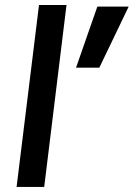

<svg xmlns="http://www.w3.org/2000/svg" viewBox="-20 -737 527 757"><path d="M45.4 0 133.8 -717.3H242.2L154.3 0ZM279.8 -470.2 363.8 -710.9H487.3L371.6 -470.2Z"/></svg>

Font: Muli
Style: Semi-BoldItalic
Weight: 600
Italic angle: -7°
Designer: Vernon Adams
Foundry: newtypography
Version: Version 2.0; ttfautohint (v1.00rc1.2-2d82) -l 8 -r 50 -G 200